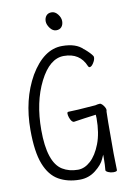

<svg xmlns="http://www.w3.org/2000/svg" viewBox="-98 -955 696 1026"><g transform="rotate(-10 250.0 -441.5)"><path d="M231.5 -815.5Q217 -835 217 -853Q217 -871 227 -883Q237 -895 256 -895Q275 -895 289.5 -876.5Q304 -858 304 -839Q304 -820 294 -808Q284 -796 265 -796Q246 -796 231.5 -815.5ZM250 12Q185 12 136.5 -15.5Q88 -43 62 -109.5Q36 -176 36 -295Q36 -460 106 -583Q180 -708 280 -708Q356 -708 392 -671H393Q426 -643 437 -625L438 -618Q438 -605 427 -588Q416 -571 406 -571Q401 -571 398 -578Q367 -654 280 -654Q203 -654 148 -545Q93 -436 93 -285Q93 -109 166 -64Q202 -42 250 -42Q286 -42 318.5 -71.5Q351 -101 373 -158Q395 -215 395 -296L394 -315Q331 -307 273 -298Q260 -298 250 -326Q246 -338 246 -347Q246 -356 253 -356Q287 -356 399 -365H400Q415 -369 425 -369Q431 -369 438 -362Q445 -355 450 -346Q455 -337 455 -331.5Q455 -326 453.5 -321.5Q452 -317 452 -94L454 -4Q454 4 434 4Q419 4 406 -2Q393 -8 393 -14Q396 -44 396 -74V-98L386 -76Q374 -47 336.5 -17.5Q299 12 250 12Z"/></g></svg>

Font: Moon Stars Kai HW Light
Style: Regular
Weight: 300
Designer: GuiWonder
Version: Version 1.101